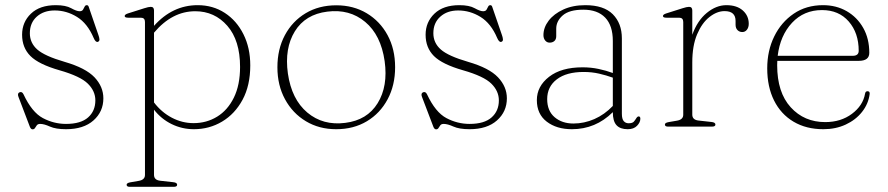

<svg xmlns="http://www.w3.org/2000/svg" viewBox="-20 -490 3436 743"><path d="M191.5 -449.5Q149 -449.5 122.2 -425.5Q95.5 -401.5 95.5 -361.5Q95.5 -324 124.2 -298.5Q153 -273 230.5 -250.5Q311.5 -227 345.8 -190.8Q380 -154.5 380 -109.5Q380 -58 341.8 -24Q303.5 10 235.5 10Q196 10 173.2 -0.2Q150.5 -10.5 135.5 -10.5Q126.5 -10.5 122.5 -5.2Q118.5 0 115.5 5.2Q112.5 10.5 106 10.5Q99.5 10.5 95.5 0.5L51.5 -115Q46 -129 56 -133Q65.5 -136.5 71 -125Q103.5 -55.5 146 -33Q188.5 -10.5 235.5 -10.5Q292.5 -10.5 320.8 -35.5Q349 -60.5 349 -101.5Q349 -137.5 320 -166.2Q291 -195 210.5 -218Q130 -241 97.8 -273.2Q65.5 -305.5 65.5 -355.5Q65.5 -404.5 99.8 -437.2Q134 -470 196 -470Q234.5 -470 255.5 -458.2Q276.5 -446.5 288 -446.5Q297.5 -446.5 301.2 -452.5Q305 -458.5 307.5 -464.2Q310 -470 316 -470Q321.5 -470 323.5 -463L361 -354Q364 -346 364.8 -338.2Q365.5 -330.5 358.5 -328Q350 -325.5 342.5 -343Q318.5 -399.5 278 -424.5Q237.5 -449.5 191.5 -449.5Z M576 -449.5V-390Q647.5 -470 745 -470Q804 -470 850 -440Q896 -410 922.2 -357.2Q948.5 -304.5 948.5 -237Q948.5 -159.5 918.8 -104.2Q889 -49 839.5 -19.5Q790 10 730.5 10Q684.5 10 644.2 -9.8Q604 -29.5 576 -65.5V186.5Q576 207 600.5 209.5L650 215Q665.5 216.5 665.5 225Q665.5 233 652 233H482.5Q470 233 470 225Q470 218 484.5 215.5L516.5 210Q541 206 541 187V-405Q541 -421.5 525 -421.5H476Q462.5 -421.5 462.5 -428Q462.5 -434 475 -438L538 -458Q555 -463.5 563.5 -463.5Q576 -463.5 576 -449.5ZM735.5 -446.5Q646 -446.5 576 -363.5V-93.5Q605 -55.5 645 -34.5Q685 -13.5 729 -13.5Q779.5 -13.5 820.2 -38.5Q861 -63.5 885 -112.2Q909 -161 909 -231Q909 -333.5 859.8 -390Q810.5 -446.5 735.5 -446.5Z M1281.5 -469.5Q1347.5 -469.5 1399 -438.8Q1450.5 -408 1479.8 -354Q1509 -300 1509 -230Q1509 -160 1480 -105.8Q1451 -51.5 1399.8 -20.8Q1348.5 10 1281 10Q1215 10 1163.8 -20.8Q1112.5 -51.5 1083 -105.8Q1053.5 -160 1053.5 -229.5Q1053.5 -300 1082.5 -354Q1111.5 -408 1162.8 -438.8Q1214 -469.5 1281.5 -469.5ZM1316 -14.5Q1401 -25 1441.5 -90.8Q1482 -156.5 1468.5 -253.5Q1454 -354.5 1393.2 -405.2Q1332.5 -456 1246.5 -445Q1161.5 -434.5 1121 -368.8Q1080.5 -303 1094 -206Q1108.5 -105.5 1169.2 -54.5Q1230 -3.5 1316 -14.5Z M1753 -449.5Q1710.5 -449.5 1683.8 -425.5Q1657 -401.5 1657 -361.5Q1657 -324 1685.8 -298.5Q1714.5 -273 1792 -250.5Q1873 -227 1907.2 -190.8Q1941.5 -154.5 1941.5 -109.5Q1941.5 -58 1903.2 -24Q1865 10 1797 10Q1757.5 10 1734.8 -0.2Q1712 -10.5 1697 -10.5Q1688 -10.5 1684 -5.2Q1680 0 1677 5.2Q1674 10.5 1667.5 10.5Q1661 10.5 1657 0.5L1613 -115Q1607.5 -129 1617.5 -133Q1627 -136.5 1632.5 -125Q1665 -55.5 1707.5 -33Q1750 -10.5 1797 -10.5Q1854 -10.5 1882.2 -35.5Q1910.5 -60.5 1910.5 -101.5Q1910.5 -137.5 1881.5 -166.2Q1852.5 -195 1772 -218Q1691.5 -241 1659.2 -273.2Q1627 -305.5 1627 -355.5Q1627 -404.5 1661.2 -437.2Q1695.5 -470 1757.5 -470Q1796 -470 1817 -458.2Q1838 -446.5 1849.5 -446.5Q1859 -446.5 1862.8 -452.5Q1866.5 -458.5 1869 -464.2Q1871.5 -470 1877.5 -470Q1883 -470 1885 -463L1922.5 -354Q1925.5 -346 1926.2 -338.2Q1927 -330.5 1920 -328Q1911.5 -325.5 1904 -343Q1880 -399.5 1839.5 -424.5Q1799 -449.5 1753 -449.5Z M2057.5 -102.5Q2057.5 -156 2104.8 -192.8Q2152 -229.5 2234.5 -229.5Q2267 -229.5 2296.5 -223.2Q2326 -217 2351.5 -207.5V-331.5Q2351.5 -391 2322 -421.8Q2292.5 -452.5 2237.5 -452.5Q2183 -452.5 2157.8 -430.5Q2132.5 -408.5 2132.5 -379V-350Q2132.5 -337.5 2125.2 -331.2Q2118 -325 2107 -325Q2096.5 -325 2089.8 -333.2Q2083 -341.5 2083 -354Q2083 -383.5 2103.2 -410Q2123.5 -436.5 2160 -453.2Q2196.5 -470 2245 -470Q2316.5 -470 2351.5 -434.8Q2386.5 -399.5 2386.5 -341.5V-50Q2386.5 -29.5 2393.8 -21.2Q2401 -13 2412.5 -13Q2427.5 -13 2433 -19.5Q2438.5 -26 2442 -32Q2446.5 -39.5 2451.5 -39.5Q2458 -39.5 2458 -30.5Q2458 -16.5 2445.2 -3.2Q2432.5 10 2409 10Q2380 10 2365.8 -5.5Q2351.5 -21 2351.5 -56Q2285 10 2193 10Q2134 10 2095.8 -19.2Q2057.5 -48.5 2057.5 -102.5ZM2097.5 -106.5Q2097.5 -61 2126.2 -36.5Q2155 -12 2199 -12Q2240.5 -12 2280 -29.2Q2319.5 -46.5 2351.5 -80V-189.5Q2326.5 -198.5 2298.5 -205Q2270.5 -211.5 2238.5 -211.5Q2172 -211.5 2134.8 -183Q2097.5 -154.5 2097.5 -106.5Z M2659 -449.5V-355.5Q2678.5 -410 2715 -440Q2751.5 -470 2791 -470Q2831.5 -470 2854.5 -449.5Q2877.5 -429 2877.5 -398Q2877.5 -384 2870.5 -375Q2863.5 -366 2852.5 -366Q2841.5 -366 2834 -373.5Q2826.5 -381 2826.5 -394.5V-409Q2826.5 -447 2784 -447Q2754.5 -447 2725.5 -424.2Q2696.5 -401.5 2677.8 -357.5Q2659 -313.5 2659 -248.5V-46.5Q2659 -26 2683.5 -23.5L2733 -18Q2748.5 -16.5 2748.5 -8Q2748.5 0 2735 0H2565.5Q2553 0 2553 -8Q2553 -15 2567.5 -17.5L2599.5 -23Q2624 -27 2624 -46V-405Q2624 -421.5 2608 -421.5H2559Q2545.5 -421.5 2545.5 -428Q2545.5 -434 2558 -438L2621 -458Q2638 -463.5 2646.5 -463.5Q2659 -463.5 2659 -449.5Z M3344 -285.5Q3344 -254.5 3303 -254.5H2988Q2987.5 -246 2987.5 -237.5Q2987.5 -132.5 3039.8 -75Q3092 -17.5 3173.5 -17.5Q3234 -17.5 3276.8 -49.5Q3319.5 -81.5 3327.5 -127Q3329 -137 3337 -137Q3346.5 -137 3345.5 -126.5Q3340.5 -88 3316 -57Q3291.5 -26 3252.8 -8Q3214 10 3166.5 10Q3100 10 3051 -19Q3002 -48 2975.5 -101Q2949 -154 2949 -225.5Q2949 -293.5 2976 -348.8Q3003 -404 3051.5 -437Q3100 -470 3165 -470Q3216 -470 3256.5 -446.8Q3297 -423.5 3320.5 -382Q3344 -340.5 3344 -285.5ZM3161 -451Q3091 -451 3045 -401.8Q2999 -352.5 2989.5 -274H3279.5Q3303 -274 3303 -293.5Q3303 -362.5 3264.5 -406.8Q3226 -451 3161 -451Z"/></svg>

Font: Fraunces 9pt S000 Thin
Style: Regular
Weight: 100
Version: Version 1.000; ttfautohint (v1.8.3)